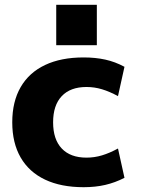

<svg xmlns="http://www.w3.org/2000/svg" viewBox="-20 -769 587 799"><path d="M328 10Q234 10 167.5 -21.5Q101 -53 66 -113.5Q31 -174 31 -260Q31 -346 66 -406.5Q101 -467 167.5 -498.5Q234 -530 328 -530Q377 -530 418 -521Q459 -512 498 -491L471 -369Q436 -388 404.5 -397.5Q373 -407 340 -407Q273 -407 237 -369Q201 -331 201 -260Q201 -189 237 -151Q273 -113 340 -113Q373 -113 404.5 -122.5Q436 -132 471 -151L498 -29Q459 -9 418 0.5Q377 10 328 10ZM214 -581V-749H383V-581Z"/></svg>

Font: M PLUS 1 ExtraBold
Style: Regular
Weight: 800
Designer: Coji Morishita
Foundry: UNDERFOREST DESIGN
Version: Version 1.001